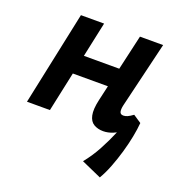

<svg xmlns="http://www.w3.org/2000/svg" viewBox="-115 -518 756 810"><g transform="rotate(20 263.0 -113.0)"><path d="M367 7Q343 7 325 -3.5Q307 -14 301.5 -40Q296 -66 306 -110L377 -421H481L410 -124Q406 -106 408.5 -95Q411 -84 425 -84Q433 -84 442.5 -88Q452 -92 467 -103L503 -79Q480 -51 457 -31.5Q434 -12 411.5 -2.5Q389 7 367 7ZM23 0 112 -421H216L126 0ZM108 -178 126 -264H396L377 -178ZM421 195 331 155Q361 118 383.5 76Q406 34 422.5 -5.5Q439 -45 449 -74L503 -79Q501 -52 494 -16Q487 20 476 58Q465 96 451 132Q437 168 421 195Z"/></g></svg>

Font: Ysabeau
Style: Bold Italic
Weight: 700
Italic angle: -12°
Designer: Christian Thalmann (Catharsis Fonts)
Version: Version 2.002